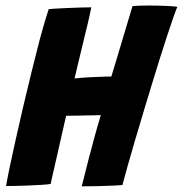

<svg xmlns="http://www.w3.org/2000/svg" viewBox="-20 -674 661 694"><path d="M2 -1.5Q5.5 -23.5 14.5 -67.2Q23.5 -111 36.5 -168.5Q49.5 -226 64.2 -289.8Q79 -353.5 94.5 -415.8Q110 -478 123.5 -530.5Q133 -565.5 141.2 -593.8Q149.5 -622 156 -641Q161 -641.5 179.8 -642.8Q198.5 -644 223 -645Q247.5 -646 271.2 -646.8Q295 -647.5 310 -647.5Q305.5 -624 297.2 -589Q289 -554 281.5 -524Q275.5 -499 269 -472.2Q262.5 -445.5 257.2 -423.2Q252 -401 249.5 -390.5Q261 -391.5 274.8 -392.8Q288.5 -394 303.8 -394.8Q319 -395.5 333.5 -396Q348 -396.5 360.8 -397Q373.5 -397.5 382.5 -397.5Q393.5 -433.5 406.8 -477.8Q420 -522 433.5 -567Q447 -612 459 -652Q468 -653 484 -653.5Q500 -654 516 -654Q547 -654 577 -652.8Q607 -651.5 621 -649.5Q615 -635.5 605.2 -607.2Q595.5 -579 582.8 -540.5Q570 -502 556 -457Q542 -412 527.5 -364.5Q513 -317 499 -270.5Q482.5 -216.5 467.8 -165.8Q453 -115 441.2 -73.5Q429.5 -32 422.5 -5Q410.5 -4 386.5 -3Q362.5 -2 333.2 -1.2Q304 -0.5 275.5 -0.5Q288 -51.5 299.5 -95.8Q311 -140 322 -180.2Q333 -220.5 344.5 -258Q334 -257.5 321 -257.2Q308 -257 294.2 -256.8Q280.5 -256.5 266.5 -256.2Q252.5 -256 240.2 -255.8Q228 -255.5 219 -255.5Q211.5 -222 202.2 -181.8Q193 -141.5 184.5 -104Q176 -66.5 170 -40.5Q164 -14.5 163 -9Q150.5 -7 129 -5.8Q107.5 -4.5 83 -3.5Q58.5 -2.5 36.5 -2Q14.5 -1.5 2 -1.5Z"/></svg>

Font: Grandstander Thin
Style: Bold Italic
Weight: 700
Italic angle: -15°
Version: Version 1.200